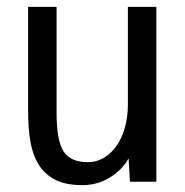

<svg xmlns="http://www.w3.org/2000/svg" viewBox="-20 -546 540 560"><path d="M62 -526H145V-218Q145 -137 165 -105Q185 -73 237 -73Q261 -73 282.5 -85.5Q304 -98 319.5 -120Q335 -142 344 -173Q353 -204 353 -241V-526H436V-16H359L355 -84Q338 -52 301.5 -29Q265 -6 220 -6Q171 -6 140.5 -22Q110 -38 92.5 -66.5Q75 -95 68.5 -134Q62 -173 62 -220Z"/></svg>

Font: D2Coding
Style: Regular
Weight: 400
Monospace: yes
Designer: Yong-Rak Park; Jeong-Hwan Yoon; Sang-Min Lee;
Foundry: NHN Corporation
Version: Version 1.3.2; Build 20180524